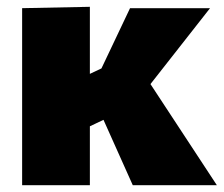

<svg xmlns="http://www.w3.org/2000/svg" viewBox="-20 -544 657 564"><path d="M45 -520 244 -524V-327L278 -343L362 -520H597L422 -297L617 0H370L284 -192L244 -173V0H45Z"/></svg>

Font: Murecho Black
Style: Regular
Weight: 900
Designer: Neil Summerour
Foundry: Positype
Version: Version 1.010; ttfautohint (v1.8.3)